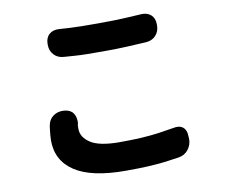

<svg xmlns="http://www.w3.org/2000/svg" viewBox="-83 -834 1166 986"><g transform="rotate(-10 500.0 -341.0)"><path d="M213 -663Q213 -695 232.5 -712.5Q252 -730 284 -728Q314 -726 340 -724.5Q366 -723 400.5 -722.5Q435 -722 488 -722Q538 -722 575 -723Q612 -724 644.5 -726Q677 -728 712 -730Q744 -732 763.5 -714.5Q783 -697 783 -665V-659Q783 -628 763.5 -607Q744 -586 712 -584Q660 -581 610.5 -578.5Q561 -576 488 -576Q436 -576 402 -576.5Q368 -577 341.5 -579Q315 -581 284 -583Q252 -585 232.5 -606Q213 -627 213 -658ZM238 -311Q270 -308 284 -287.5Q298 -267 296 -235Q295 -230 294.5 -230Q294 -230 293.5 -226.5Q293 -223 293 -206Q293 -162 339 -132Q385 -102 490 -102Q557 -102 605.5 -105Q654 -108 694 -113.5Q734 -119 774 -126Q806 -133 824.5 -118Q843 -103 843 -71L844 -56Q844 -25 825 -1Q806 23 774 28Q736 34 698 38.5Q660 43 612.5 45.5Q565 48 495 48Q318 48 231 -9Q144 -66 144 -172Q144 -184 145.5 -200Q147 -216 148.5 -229.5Q150 -243 151 -247Q156 -279 180 -296.5Q204 -314 238 -311Z"/></g></svg>

Font: Chiron GoRound TC EB
Style: Regular
Weight: 700
Designer: Ryoko NISHIZUKA 西塚涼子 (kana, bopomofo & ideographs); Paul D. Hunt (Latin, Greek & Cyrillic); Sandoll Communications 산돌커뮤니
Foundry: Adobe
Version: Version 1.000;hotconv 1.1.1;makeotfexe 2.6.0